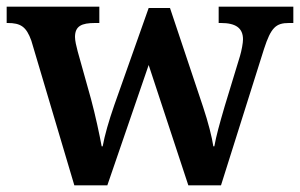

<svg xmlns="http://www.w3.org/2000/svg" viewBox="-22 -556 900 576"><path d="M72 -434 201 0H300L424 -361L543 0H641L770 -409C791 -474 806 -487 845 -487H858V-536H634V-487H641C685 -487 707 -472 707 -438C707 -427 703 -405 698 -388L652 -237C636 -182 627 -150 621 -117H618C614 -144 603 -188 587 -236L488 -532H424L321 -241C304 -192 292 -150 286 -117H283C277 -150 264 -211 251 -259L211 -402C207 -417 203 -434 203 -445C203 -478 223 -487 263 -487H276V-536H-2V-487H1C40 -487 57 -476 72 -434Z"/></svg>

Font: Noto Serif Oriya SemiBold
Style: Regular
Weight: 600
Designer: David Williams
Foundry: Google LLC, David Williams
Version: Version 1.051